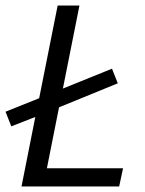

<svg xmlns="http://www.w3.org/2000/svg" viewBox="-26 -676 526 696"><path d="M52 0H406L420 -66H144L188 -287L401 -374L380 -427L202 -355L262 -656H183L116 -320L-6 -271L15 -218L102 -252Z"/></svg>

Font: Source Sans Pro
Style: Italic
Weight: 400
Italic angle: -11°
Designer: Paul D. Hunt
Foundry: Adobe Systems Incorporated
Version: Version 3.006;hotconv 1.0.111;makeotfexe 2.5.65597